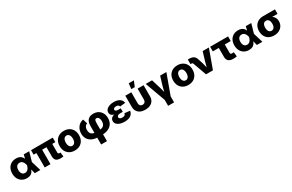

<svg xmlns="http://www.w3.org/2000/svg" viewBox="244 -2633 7158 4711"><g transform="rotate(-30 3823.5 -277.0)"><path d="M293.5 11.7Q214.4 11.7 155.5 -23.4Q96.7 -58.6 64.2 -121.1Q31.7 -183.6 31.7 -266.6Q31.7 -349.6 64.2 -412.1Q96.7 -474.6 156 -509.3Q215.3 -543.9 295.9 -543.9Q351.1 -543.9 387.9 -528.3Q424.8 -512.7 448 -486.3Q471.2 -460 484.4 -427.7Q497.6 -395.5 504.9 -362.8H549.3L589.8 -276.9L673.3 0H516.6L449.2 -269Q441.4 -301.3 429.9 -327.1Q418.5 -353 402.6 -371.8Q386.7 -390.6 365.5 -400.6Q344.2 -410.6 317.4 -410.6Q281.7 -410.6 256.3 -393.6Q231 -376.5 217.5 -344.7Q204.1 -313 204.1 -268.1Q204.1 -223.1 217 -190.9Q230 -158.7 254.6 -141.4Q279.3 -124 313.5 -124Q341.3 -124 363.5 -135Q385.7 -146 402.3 -165.5Q418.9 -185.1 430.7 -210.9Q442.4 -236.8 449.2 -266.1L511.7 -535.6H666.5L589.4 -266.1L548.3 -179.7H502.4Q494.1 -145.5 481 -111.8Q467.8 -78.1 445.3 -50Q422.9 -22 386 -5.1Q349.1 11.7 293.5 11.7Z M1256.3 2Q1163.1 2 1123.3 -34.7Q1083.5 -71.3 1083.5 -149.4V-502H1246.6V-166Q1246.6 -145 1256.1 -134.8Q1265.6 -124.5 1286.1 -124.5Q1294.9 -124.5 1302.2 -125.2Q1309.6 -126 1314 -127L1331.1 -6.8Q1319.3 -3.9 1299.6 -1Q1279.8 2 1256.3 2ZM797.4 0V-502H960.4V0ZM718.3 -408.2V-535.6H1333.5V-408.2Z M1649.4 10.7Q1565.9 10.7 1504.4 -23.9Q1442.9 -58.6 1409.4 -121.1Q1376 -183.6 1376 -266.6Q1376 -350.1 1409.4 -412.4Q1442.9 -474.6 1504.4 -509.5Q1565.9 -544.4 1649.4 -544.4Q1733.4 -544.4 1794.7 -509.5Q1856 -474.6 1889.4 -412.4Q1922.9 -350.1 1922.9 -266.6Q1922.9 -183.6 1889.4 -121.1Q1856 -58.6 1794.7 -23.9Q1733.4 10.7 1649.4 10.7ZM1649.4 -120.6Q1681.2 -120.6 1703.6 -138.7Q1726.1 -156.7 1738.3 -189.7Q1750.5 -222.7 1750.5 -267.1Q1750.5 -312 1738.3 -344.7Q1726.1 -377.4 1703.6 -395.3Q1681.2 -413.1 1649.4 -413.1Q1618.2 -413.1 1595.5 -395.3Q1572.8 -377.4 1560.8 -344.7Q1548.8 -312 1548.8 -267.1Q1548.8 -222.7 1560.8 -189.7Q1572.8 -156.7 1595.5 -138.7Q1618.2 -120.6 1649.4 -120.6Z M2278.3 204.1V-329.1Q2278.3 -392.6 2299.6 -441.9Q2320.8 -491.2 2366.7 -519.3Q2412.6 -547.4 2487.3 -547.4Q2565.9 -547.4 2624.8 -512.9Q2683.6 -478.5 2716.3 -417.2Q2749 -356 2749 -274.9Q2749 -187 2710 -122.8Q2670.9 -58.6 2596.4 -23.4Q2522 11.7 2415.5 11.7H2312.5Q2207 11.7 2134.3 -23.4Q2061.5 -58.6 2023.9 -122.1Q1986.3 -185.5 1986.3 -269.5Q1986.3 -340.8 2012.7 -399.2Q2039.1 -457.5 2087.4 -496.1Q2135.7 -534.7 2201.2 -546.4L2239.7 -416.5Q2213.9 -410.2 2194.3 -391.1Q2174.8 -372.1 2164.1 -342.3Q2153.3 -312.5 2153.3 -273.9Q2153.3 -227.5 2170.2 -193.6Q2187 -159.7 2222.4 -141.1Q2257.8 -122.6 2312.5 -122.6H2415.5Q2471.7 -122.6 2508.3 -141.1Q2544.9 -159.7 2562.7 -195.1Q2580.6 -230.5 2580.6 -281.7Q2580.6 -320.8 2570.8 -350.3Q2561 -379.9 2542.7 -396.2Q2524.4 -412.6 2498.5 -412.6Q2473.6 -412.6 2461.9 -397.5Q2450.2 -382.3 2446.8 -357.2Q2443.4 -332 2443.4 -302.2V204.1Z M3062 10.3Q2990.7 10.3 2933.6 -8.3Q2876.5 -26.9 2843.3 -62.5Q2810.1 -98.1 2810.1 -149.9Q2810.1 -184.6 2825.9 -210.2Q2841.8 -235.8 2871.8 -252.9Q2901.9 -270 2943.4 -278.6Q2984.9 -287.1 3035.6 -287.1H3138.7V-224.6H3062.5Q3033.7 -224.6 3013.9 -217.3Q2994.1 -210 2983.6 -196.8Q2973.1 -183.6 2973.1 -165Q2973.1 -139.6 2995.4 -124Q3017.6 -108.4 3063 -108.4Q3092.3 -108.4 3111.6 -115.7Q3130.9 -123 3141.6 -137.7Q3152.3 -152.3 3155.8 -174.8L3309.1 -158.7Q3300.8 -105 3270.5 -67.1Q3240.2 -29.3 3188.2 -9.5Q3136.2 10.3 3062 10.3ZM3038.1 -260.7Q2987.3 -260.7 2947 -267.8Q2906.7 -274.9 2878.4 -289.8Q2850.1 -304.7 2835.2 -328.4Q2820.3 -352.1 2820.3 -384.8Q2820.3 -435.1 2852.3 -470.7Q2884.3 -506.3 2939.7 -525.4Q2995.1 -544.4 3064 -544.4Q3129.9 -544.4 3180.2 -526.9Q3230.5 -509.3 3261.7 -474.1Q3293 -439 3300.8 -386.7L3147.9 -370.1Q3143.6 -396.5 3122.1 -411.1Q3100.6 -425.8 3064 -425.8Q3025.9 -425.8 3003.9 -410.9Q2981.9 -396 2981.9 -373.5Q2981.9 -351.6 3003.7 -337.6Q3025.4 -323.7 3062.5 -323.7H3138.7V-260.7Z M3648.4 8.8Q3568.8 8.8 3511 -18.6Q3453.1 -45.9 3421.6 -96.7Q3390.1 -147.5 3390.1 -217.3V-535.6H3559.6V-228.5Q3559.6 -197.8 3570.3 -175.8Q3581.1 -153.8 3601.1 -142.1Q3621.1 -130.4 3648.4 -130.4Q3676.3 -130.4 3696.3 -142.1Q3716.3 -153.8 3727.1 -175.8Q3737.8 -197.8 3737.8 -228.5V-535.6H3907.2V-217.3Q3907.2 -147.5 3875.7 -96.7Q3844.2 -45.9 3786.4 -18.6Q3728.5 8.8 3648.4 8.8ZM3598.6 -602.1 3614.7 -757.8H3761.2L3696.3 -602.1Z M4179.2 45.9 3968.3 -535.6H4147L4226.1 -278.8Q4241.7 -226.6 4254.4 -172.9Q4267.1 -119.1 4280.3 -61H4246.1Q4258.8 -119.1 4271 -172.6Q4283.2 -226.1 4298.8 -278.8L4376.5 -535.6H4553.2L4341.3 45.9ZM4175.8 204.1V-2.9H4345.2V204.1Z M4866.2 10.7Q4782.7 10.7 4721.2 -23.9Q4659.7 -58.6 4626.2 -121.1Q4592.8 -183.6 4592.8 -266.6Q4592.8 -350.1 4626.2 -412.4Q4659.7 -474.6 4721.2 -509.5Q4782.7 -544.4 4866.2 -544.4Q4950.2 -544.4 5011.5 -509.5Q5072.8 -474.6 5106.2 -412.4Q5139.6 -350.1 5139.6 -266.6Q5139.6 -183.6 5106.2 -121.1Q5072.8 -58.6 5011.5 -23.9Q4950.2 10.7 4866.2 10.7ZM4866.2 -120.6Q4897.9 -120.6 4920.4 -138.7Q4942.9 -156.7 4955.1 -189.7Q4967.3 -222.7 4967.3 -267.1Q4967.3 -312 4955.1 -344.7Q4942.9 -377.4 4920.4 -395.3Q4897.9 -413.1 4866.2 -413.1Q4835 -413.1 4812.3 -395.3Q4789.6 -377.4 4777.6 -344.7Q4765.6 -312 4765.6 -267.1Q4765.6 -222.7 4777.6 -189.7Q4789.6 -156.7 4812.3 -138.7Q4835 -120.6 4866.2 -120.6Z M5367.7 0 5229 -384.8Q5224.6 -396.5 5216.1 -402.1Q5207.5 -407.7 5193.4 -407.7H5162.1V-538.6H5194.8Q5277.8 -538.6 5323.2 -508.5Q5368.7 -478.5 5389.6 -408.2L5431.2 -278.8Q5446.8 -226.1 5459.5 -172.6Q5472.2 -119.1 5485.4 -61H5451.2Q5463.4 -119.1 5475.8 -172.6Q5488.3 -226.1 5503.9 -278.8L5581.5 -535.6H5757.8L5563 0Z M6139.6 5.4Q6050.8 5.4 6006.6 -33.7Q5962.4 -72.8 5962.4 -149.4V-404.3H5793V-535.6H6301.3V-404.3H6131.8V-169.4Q6131.8 -146.5 6142.1 -136.2Q6152.3 -126 6176.8 -126Q6187.5 -126 6202.9 -127.4Q6218.3 -128.9 6227.5 -130.4L6242.2 -4.4Q6215.3 1.5 6189.7 3.4Q6164.1 5.4 6139.6 5.4Z M6585 11.7Q6505.9 11.7 6447 -23.4Q6388.2 -58.6 6355.7 -121.1Q6323.2 -183.6 6323.2 -266.6Q6323.2 -349.6 6355.7 -412.1Q6388.2 -474.6 6447.5 -509.3Q6506.8 -543.9 6587.4 -543.9Q6642.6 -543.9 6679.4 -528.3Q6716.3 -512.7 6739.5 -486.3Q6762.7 -460 6775.9 -427.7Q6789.1 -395.5 6796.4 -362.8H6840.8L6881.3 -276.9L6964.8 0H6808.1L6740.7 -269Q6732.9 -301.3 6721.4 -327.1Q6710 -353 6694.1 -371.8Q6678.2 -390.6 6657 -400.6Q6635.7 -410.6 6608.9 -410.6Q6573.2 -410.6 6547.9 -393.6Q6522.5 -376.5 6509 -344.7Q6495.6 -313 6495.6 -268.1Q6495.6 -223.1 6508.5 -190.9Q6521.5 -158.7 6546.1 -141.4Q6570.8 -124 6605 -124Q6632.8 -124 6655 -135Q6677.2 -146 6693.8 -165.5Q6710.4 -185.1 6722.2 -210.9Q6733.9 -236.8 6740.7 -266.1L6803.2 -535.6H6958L6880.9 -266.1L6839.8 -179.7H6793.9Q6785.6 -145.5 6772.5 -111.8Q6759.3 -78.1 6736.8 -50Q6714.4 -22 6677.5 -5.1Q6640.6 11.7 6585 11.7Z M7296.9 10.7Q7213.4 10.7 7151.9 -23.2Q7090.3 -57.1 7056.9 -118.7Q7023.4 -180.2 7023.4 -263.2Q7023.4 -345.7 7056.6 -407Q7089.8 -468.3 7151.1 -502Q7212.4 -535.6 7295.9 -535.6H7628.9V-408.2H7394.5L7295.9 -404.3Q7264.6 -404.3 7242.2 -387.7Q7219.7 -371.1 7208 -339.6Q7196.3 -308.1 7196.3 -263.2Q7196.3 -218.8 7208.3 -186.8Q7220.2 -154.8 7242.9 -137.7Q7265.6 -120.6 7296.9 -120.6Q7328.6 -120.6 7351.1 -137.7Q7373.5 -154.8 7385.7 -186.8Q7397.9 -218.8 7397.9 -263.2Q7397.9 -308.1 7385.7 -339.6Q7373.5 -371.1 7351.1 -387.7Q7328.6 -404.3 7296.9 -404.3V-450.2Q7355.5 -450.2 7405 -437.5Q7454.6 -424.8 7491.5 -398.7Q7528.3 -372.6 7548.8 -332Q7569.3 -291.5 7569.3 -236.3Q7569.3 -166.5 7536.1 -110.6Q7502.9 -54.7 7441.9 -22Q7380.9 10.7 7296.9 10.7Z"/></g></svg>

Font: Inter 20pt ExtraBold
Style: Regular
Weight: 800
Version: Version 4.001;git-66647c0bb